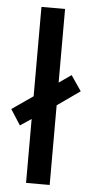

<svg xmlns="http://www.w3.org/2000/svg" viewBox="-68 -793 399 826"><g transform="rotate(5 131.5 -380.0)"><path d="M77 0V-276L29 -244L-14 -311L77 -374V-760H179V-442L232 -479L277 -413L179 -344V0Z"/></g></svg>

Font: Noto Sans Hebrew SemiCondensed Medium
Style: Regular
Weight: 500
Width: 4
Designer: Monotype Design Team
Foundry: Monotype Imaging Inc.
Version: Version 2.003